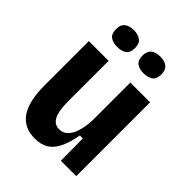

<svg xmlns="http://www.w3.org/2000/svg" viewBox="-210 -841 969 969"><g transform="rotate(45 274.5 -356.5)"><path d="M208 14Q130 14 91.5 -41.5Q53 -97 53 -212V-527H194V-239Q194 -170 210.5 -138Q227 -106 262 -106Q283 -106 299 -117.5Q315 -129 326 -151Q337 -173 343 -203.5Q349 -234 349 -272V-527H490V-216V0H380L379 -158H358Q347 -98 328 -59.5Q309 -21 280 -3.5Q251 14 208 14ZM363 -607Q332 -607 314 -620.5Q296 -634 296 -666Q296 -698 314 -712.5Q332 -727 363 -727Q395 -727 413 -712.5Q431 -698 431 -666Q431 -634 412.5 -620.5Q394 -607 363 -607ZM175 -607Q144 -607 125.5 -620.5Q107 -634 107 -667Q107 -698 125 -712.5Q143 -727 175 -727Q206 -727 224.5 -712.5Q243 -698 243 -667Q243 -634 224.5 -620.5Q206 -607 175 -607Z"/></g></svg>

Font: Bricolage Grotesque SemiCondensed
Style: Bold
Weight: 700
Width: 4
Designer: Mathieu Triay
Foundry: Atelier Triay
Version: Version 1.001;gftools[0.9.33.dev8+g029e19f]